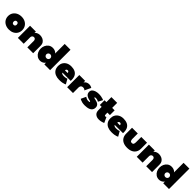

<svg xmlns="http://www.w3.org/2000/svg" viewBox="558 -2627 4578 4578"><g transform="rotate(45 2847.0 -338.0)"><path d="M257 12Q187 12 132.5 -15.2Q78 -42.5 47 -91.2Q16 -140 16 -204Q16 -268 47 -317.2Q78 -366.5 132.5 -394.5Q187 -422.5 257 -422.5Q327 -422.5 380.5 -394.5Q434 -366.5 464.2 -317.2Q494.5 -268 494.5 -204Q494.5 -140 464.2 -91.2Q434 -42.5 380.5 -15.2Q327 12 257 12ZM257 -148Q273.5 -148 285 -154.8Q296.5 -161.5 302.8 -174.5Q309 -187.5 309 -205Q309 -222.5 302.8 -235.5Q296.5 -248.5 285 -255.5Q273.5 -262.5 257 -262.5Q240.5 -262.5 228.8 -255.5Q217 -248.5 210.5 -235.5Q204 -222.5 204 -205Q204 -187.5 210.5 -174.5Q217 -161.5 228.8 -154.8Q240.5 -148 257 -148Z M880 -422.5Q925.5 -422.5 968.2 -404.8Q1011 -387 1038.8 -348.2Q1066.5 -309.5 1066.5 -246.5V0H869.5V-216Q869.5 -248 853.8 -266.8Q838 -285.5 811.5 -285.5Q794 -285.5 779.2 -277Q764.5 -268.5 756 -253Q747.5 -237.5 747.5 -216V0H550.5V-410.5H747.5V-359Q754 -375 773 -389.5Q792 -404 820 -413.2Q848 -422.5 880 -422.5Z M1309.5 12Q1248 12 1204.5 -18.8Q1161 -49.5 1137.8 -99Q1114.5 -148.5 1114.5 -205Q1114.5 -261.5 1137.8 -311Q1161 -360.5 1204.5 -391.5Q1248 -422.5 1309.5 -422.5Q1345 -422.5 1372.8 -412.8Q1400.5 -403 1418.2 -389.2Q1436 -375.5 1441.5 -362.5V-688H1637.5V0H1443V-57.5Q1430 -37.5 1408.8 -21.8Q1387.5 -6 1362 3Q1336.5 12 1309.5 12ZM1374.5 -140Q1394.5 -140 1409.5 -149Q1424.5 -158 1433 -173Q1441.5 -188 1441.5 -205Q1441.5 -222 1433 -237Q1424.5 -252 1409.5 -261.2Q1394.5 -270.5 1374.5 -270.5Q1354.5 -270.5 1339.2 -261.2Q1324 -252 1315.5 -237Q1307 -222 1307 -205Q1307 -188 1315.5 -173Q1324 -158 1339.2 -149Q1354.5 -140 1374.5 -140Z M1887.5 -166.5Q1890 -154.5 1900.2 -146.2Q1910.5 -138 1926.8 -133.5Q1943 -129 1963.5 -129Q1985.5 -129 2006.5 -131Q2027.5 -133 2045 -137.5Q2062.5 -142 2073 -149L2143.5 -25.5Q2134 -19.5 2112.2 -10.8Q2090.5 -2 2051.2 5Q2012 12 1950 12Q1880.5 12 1824 -11.5Q1767.5 -35 1734.2 -84.2Q1701 -133.5 1701 -209.5Q1701 -269.5 1728.5 -317.8Q1756 -366 1808 -394.2Q1860 -422.5 1934 -422.5Q2005.5 -422.5 2057.8 -398.5Q2110 -374.5 2138.2 -324.8Q2166.5 -275 2166.5 -197.5Q2166.5 -193.5 2166.2 -181.8Q2166 -170 2165 -166.5ZM1981 -247Q1980.5 -263.5 1974.8 -274.5Q1969 -285.5 1959.5 -290.8Q1950 -296 1937 -296Q1925.5 -296 1915.2 -291.2Q1905 -286.5 1898.5 -275.8Q1892 -265 1891.5 -247Z M2409 0H2212V-410.5H2409V-352H2406.5Q2412 -363 2427.2 -379.5Q2442.5 -396 2470.2 -409.2Q2498 -422.5 2540 -422.5Q2568 -422.5 2593.5 -413.2Q2619 -404 2631.5 -395L2556 -236Q2549.5 -246 2531.5 -256.2Q2513.5 -266.5 2486.5 -266.5Q2457.5 -266.5 2440.5 -254.8Q2423.5 -243 2416.2 -225.8Q2409 -208.5 2409 -192Z M2861 -422.5Q2906.5 -422.5 2944 -415.5Q2981.5 -408.5 3006 -400.2Q3030.5 -392 3036 -388L2976 -274.5Q2967 -280.5 2941.5 -291Q2916 -301.5 2885 -301.5Q2868 -301.5 2857 -298.8Q2846 -296 2846 -288Q2846 -280 2859.5 -274.8Q2873 -269.5 2902 -265Q2929.5 -260 2961.2 -247.2Q2993 -234.5 3015.5 -208.5Q3038 -182.5 3038 -138.5Q3038 -90.5 3016.8 -60.8Q2995.5 -31 2961.8 -15.2Q2928 0.5 2889.5 6.2Q2851 12 2817 12Q2764 12 2726.2 3Q2688.5 -6 2666.5 -17Q2644.5 -28 2637 -33.5L2695.5 -160Q2708.5 -150 2737.8 -136.5Q2767 -123 2797 -123Q2822 -123 2833.5 -126.8Q2845 -130.5 2845 -137.5Q2845 -143 2839.5 -147Q2834 -151 2822 -154.5Q2810 -158 2790.5 -161.5Q2773 -165 2750.8 -173Q2728.5 -181 2707.8 -196Q2687 -211 2673.5 -235Q2660 -259 2660 -293.5Q2660 -338 2689 -366.5Q2718 -395 2764 -408.8Q2810 -422.5 2861 -422.5Z M3063 -410.5H3125.5V-579H3320V-410.5H3403V-250.5H3320V-197.5Q3320 -179.5 3324.2 -164.5Q3328.5 -149.5 3347 -149.5Q3357 -149.5 3365.8 -154.5Q3374.5 -159.5 3376.5 -161.5L3440.5 -23Q3436.5 -19.5 3414.8 -11Q3393 -2.5 3359.8 4.8Q3326.5 12 3287 12Q3216 12 3170.8 -26.5Q3125.5 -65 3125.5 -144V-250.5H3063Z M3651 -166.5Q3653.5 -154.5 3663.8 -146.2Q3674 -138 3690.2 -133.5Q3706.5 -129 3727 -129Q3749 -129 3770 -131Q3791 -133 3808.5 -137.5Q3826 -142 3836.5 -149L3907 -25.5Q3897.5 -19.5 3875.8 -10.8Q3854 -2 3814.8 5Q3775.5 12 3713.5 12Q3644 12 3587.5 -11.5Q3531 -35 3497.8 -84.2Q3464.5 -133.5 3464.5 -209.5Q3464.5 -269.5 3492 -317.8Q3519.5 -366 3571.5 -394.2Q3623.5 -422.5 3697.5 -422.5Q3769 -422.5 3821.2 -398.5Q3873.5 -374.5 3901.8 -324.8Q3930 -275 3930 -197.5Q3930 -193.5 3929.8 -181.8Q3929.5 -170 3928.5 -166.5ZM3744.5 -247Q3744 -263.5 3738.2 -274.5Q3732.5 -285.5 3723 -290.8Q3713.5 -296 3700.5 -296Q3689 -296 3678.8 -291.2Q3668.5 -286.5 3662 -275.8Q3655.5 -265 3655 -247Z M4183.5 -232Q4183.5 -194 4195.8 -171Q4208 -148 4242 -148Q4277 -148 4289 -171Q4301 -194 4301 -232V-410.5H4495V-213Q4495 -143 4465.2 -92.5Q4435.5 -42 4379 -15Q4322.5 12 4242 12Q4162 12 4105.8 -15Q4049.5 -42 4019.8 -92.5Q3990 -143 3990 -213V-410.5H4183.5Z M4888.5 -422.5Q4934 -422.5 4976.8 -404.8Q5019.5 -387 5047.2 -348.2Q5075 -309.5 5075 -246.5V0H4878V-216Q4878 -248 4862.2 -266.8Q4846.5 -285.5 4820 -285.5Q4802.5 -285.5 4787.8 -277Q4773 -268.5 4764.5 -253Q4756 -237.5 4756 -216V0H4559V-410.5H4756V-359Q4762.5 -375 4781.5 -389.5Q4800.5 -404 4828.5 -413.2Q4856.5 -422.5 4888.5 -422.5Z M5318 12Q5256.5 12 5213 -18.8Q5169.5 -49.5 5146.2 -99Q5123 -148.5 5123 -205Q5123 -261.5 5146.2 -311Q5169.5 -360.5 5213 -391.5Q5256.5 -422.5 5318 -422.5Q5353.5 -422.5 5381.2 -412.8Q5409 -403 5426.8 -389.2Q5444.5 -375.5 5450 -362.5V-688H5646V0H5451.5V-57.5Q5438.5 -37.5 5417.2 -21.8Q5396 -6 5370.5 3Q5345 12 5318 12ZM5383 -140Q5403 -140 5418 -149Q5433 -158 5441.5 -173Q5450 -188 5450 -205Q5450 -222 5441.5 -237Q5433 -252 5418 -261.2Q5403 -270.5 5383 -270.5Q5363 -270.5 5347.8 -261.2Q5332.5 -252 5324 -237Q5315.5 -222 5315.5 -205Q5315.5 -188 5324 -173Q5332.5 -158 5347.8 -149Q5363 -140 5383 -140Z"/></g></svg>

Font: League Spartan Thin Black
Style: Regular
Weight: 900
Version: Version 2.002